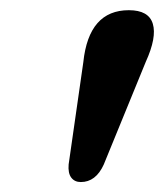

<svg xmlns="http://www.w3.org/2000/svg" viewBox="-20 -800 329 386"><path d="M142.5 -434Q130 -434 123.2 -443Q116.5 -452 118 -469.5L147.5 -675Q158.5 -779.5 239 -779.5Q279 -779.5 287.2 -752.2Q295.5 -725 273 -675.5L188.5 -469Q172.5 -434 142.5 -434Z"/></svg>

Font: Fraunces 9pt Soft SemiBold
Style: Italic
Weight: 600
Italic angle: -16°
Version: Version 1.000;[b76b70a41]